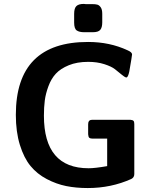

<svg xmlns="http://www.w3.org/2000/svg" viewBox="-20 -929 773 971"><path d="M60.1 -348.1Q60.1 -717.3 425.8 -716.8Q534.7 -716.8 625 -674.8Q647.9 -665 647.9 -653.8Q647.9 -647.9 633.8 -566.9Q628.9 -543.9 622.1 -538.1L617.2 -537.1Q610.4 -539.1 594.7 -552Q579.1 -564.9 561.5 -578.9Q543.9 -592.8 507.6 -604.5Q471.2 -616.2 425.8 -616.2Q369.6 -616.2 327.9 -599.1Q286.1 -582 262.5 -556.4Q238.8 -530.8 224.9 -492.9Q210.9 -455.1 206.5 -420.7Q202.1 -386.2 202.1 -344.2Q202.1 -78.1 428.2 -78.1Q460.4 -78.1 522 -88.9V-228H448.2Q437 -228 431.9 -231.9Q426.8 -235.8 425.8 -250V-299.8Q425.8 -311 429.4 -315.9Q433.1 -320.8 437.5 -322Q441.9 -323.2 451.2 -323.2H639.2Q650.4 -322.3 654.8 -318.1Q659.2 -314 659.2 -301.8V-48.8Q659.2 -31.7 644 -23.9Q542 22 423.8 22Q364.7 22 314.9 12Q265.1 2 216.6 -23.4Q168 -48.8 134.5 -89.4Q101.1 -129.9 80.6 -196Q60.1 -262.2 60.1 -348.1ZM355 -814.9V-858.9Q355 -887.7 366.5 -898.4Q377.9 -909.2 403.8 -909.2L413.1 -908.2Q422.9 -908.2 445.8 -908.2Q462.9 -908.2 472.4 -905.5Q481.9 -902.8 489.5 -891.8Q497.1 -880.9 497.1 -858.9V-815.9Q497.1 -790 487.1 -778.1Q477.1 -766.1 449.7 -766.1H405.8Q380.9 -766.1 367.9 -775.1Q355 -784.2 355 -814.9Z"/></svg>

Font: CMU Sans Serif
Style: Bold
Weight: 700
Version: Version 0.7.0